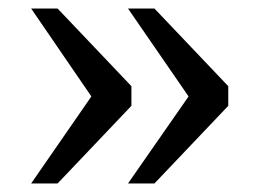

<svg xmlns="http://www.w3.org/2000/svg" viewBox="-20 -500 613 450"><path d="M455 -226 280 -480H342L515 -298V-252L342 -70H280L454 -320ZM227 -226 53 -480H115L288 -298V-252L115 -70H53L226 -320Z"/></svg>

Font: Roboto Serif
Style: Regular
Weight: 400
Designer: Greg Gazdowicz
Foundry: Commercial Type
Version: Version 1.008